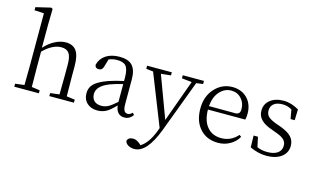

<svg xmlns="http://www.w3.org/2000/svg" viewBox="-117 -1162 2963 1794"><g transform="rotate(15 1364.5 -265.5)"><path d="M278 0V-29L199 -40C198 -113 197 -176 197 -227V-381C256 -440 314 -470 371 -470C404 -470 429 -460 444 -440C461 -418 469 -382 469 -331V-227C469 -176 468 -113 467 -40L379 -29V0H617V-29L537 -40C536 -113 535 -176 535 -227V-332C535 -400 524 -450 501 -481C479 -510 445 -525 400 -525C332 -525 256 -486 195 -418V-641L198 -795L182 -803L38 -769V-739L130 -734V-227C130 -176 129 -113 128 -40L40 -29V0Z M846 14C879 14 908 6 935 -9C957 -22 985 -46 1019 -81C1026 -19 1056 12 1107 12C1140 12 1168 -3 1189 -34L1173 -52C1158 -37 1143 -29 1129 -29C1114 -29 1102 -35 1095 -47C1087 -60 1083 -81 1083 -112V-350C1083 -412 1069 -457 1042 -485C1016 -512 975 -525 919 -525C815 -525 742 -477 721 -396C723 -373 736 -362 760 -362C783 -362 797 -375 804 -402L825 -474C852 -485 879 -490 904 -490C945 -490 973 -481 990 -462C1008 -441 1017 -404 1017 -350V-317C965 -306 919 -293 879 -280C816 -258 771 -234 744 -208C719 -183 707 -153 707 -117C707 -76 721 -43 748 -19C773 3 806 14 846 14ZM872 -38C843 -38 820 -45 803 -60C785 -76 776 -99 776 -128C776 -179 815 -220 894 -251C931 -265 972 -277 1017 -287V-115C984 -86 958 -66 938 -55C917 -44 895 -38 872 -38Z M1273 272C1353 272 1423 192 1484 32L1673 -472L1738 -481V-511H1533V-481L1630 -471L1483 -65L1332 -471L1427 -481V-511H1188V-481L1256 -473L1452 22L1440 55C1408 138 1368 194 1320 223L1311 214C1286 192 1263 181 1241 181C1209 181 1190 193 1183 216C1185 233 1195 246 1213 257C1230 267 1250 272 1273 272Z M2013 14C2056 14 2094 4 2128 -16C2162 -35 2189 -61 2209 -96L2190 -110C2147 -61 2094 -36 2031 -36C1976 -36 1931 -54 1898 -91C1862 -130 1844 -187 1843 -262H2204C2209 -276 2211 -296 2211 -322C2211 -442 2130 -525 2013 -525C1946 -525 1890 -500 1844 -451C1796 -400 1772 -334 1772 -254C1772 -169 1795 -103 1842 -54C1885 -9 1942 14 2013 14ZM1844 -296C1849 -356 1867 -404 1900 -440C1931 -473 1967 -490 2009 -490C2049 -490 2082 -476 2108 -447C2133 -420 2145 -387 2145 -348C2145 -330 2142 -317 2135 -309C2128 -300 2115 -295 2098 -295Z M2480 14C2544 14 2594 -1 2630 -30C2663 -57 2679 -92 2679 -134C2679 -168 2668 -197 2647 -220C2625 -244 2589 -265 2538 -284L2495 -299C2457 -313 2431 -327 2416 -341C2400 -356 2392 -376 2392 -401C2392 -428 2401 -449 2420 -465C2440 -482 2469 -490 2506 -490C2537 -490 2567 -482 2596 -465L2612 -376H2652L2655 -481C2606 -510 2557 -525 2507 -525C2452 -525 2407 -511 2374 -483C2343 -457 2328 -423 2328 -382C2328 -347 2340 -318 2364 -294C2385 -273 2416 -254 2459 -239L2508 -221C2587 -193 2615 -166 2615 -118C2615 -89 2604 -66 2582 -49C2558 -31 2524 -22 2481 -22C2442 -22 2409 -29 2381 -42L2360 -138H2318L2321 -24C2375 1 2428 14 2480 14Z"/></g></svg>

Font: AllPunType Light
Style: Regular
Weight: 300
Version: 1.0